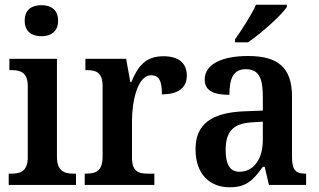

<svg xmlns="http://www.w3.org/2000/svg" viewBox="-20 -786 1355 816"><path d="M156 -632C195 -632 227 -651 227 -698C227 -746 195 -764 156 -764C116 -764 85 -746 85 -698C85 -651 116 -632 156 -632ZM17 0H303V-48H292C252 -48 222 -60 222 -120V-536H20V-488H30C69 -488 98 -476 98 -420V-118C98 -60 69 -48 29 -48H17Z M340 0H636V-48H609C570 -48 541 -56 541 -115V-273C541 -354 564 -466 622 -466C658 -466 668 -440 668 -385C738 -385 774 -413 774 -465C774 -514 743 -547 675 -547C598 -547 566 -504 538 -437H534L516 -536H343V-488H347C388 -488 416 -479 416 -420V-120C416 -57 385 -48 344 -48H340Z M979 -619V-606H1034C1090 -644 1176 -721 1199 -756V-766H1068C1048 -721 1008 -660 979 -619ZM956 10C1029 10 1057 -22 1097 -77H1105L1123 0H1281V-48H1278C1236 -48 1221 -64 1221 -119V-376C1221 -502 1158 -548 1034 -548C931 -548 850 -517 850 -448C850 -402 885 -383 955 -383C955 -450 970 -492 1025 -492C1084 -492 1097 -447 1097 -374V-316L1020 -313C880 -308 811 -259 811 -152C811 -42 875 10 956 10ZM998 -56C957 -56 939 -88 939 -147C939 -222 966 -261 1050 -266L1097 -269V-191C1097 -110 1058 -56 998 -56Z"/></svg>

Font: Noto Serif Khmer SemiCondensed SemiBold
Style: Regular
Weight: 600
Width: 4
Designer: Danh Hong and the Monotype Design Team
Foundry: Monotype Imaging Inc.
Version: Version 2.004